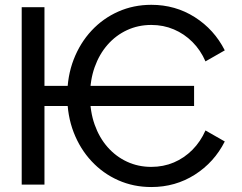

<svg xmlns="http://www.w3.org/2000/svg" viewBox="-20 -752 984 782"><path d="M321.8 -402.3H596.2H770.5V-320.3H596.2H321.8ZM596.2 -650.4Q543 -650.4 497.6 -629.4Q452.1 -608.4 418.2 -569.8Q384.3 -531.2 365.5 -478.3Q346.7 -425.3 346.7 -361.3Q346.7 -297.4 365.5 -244.4Q384.3 -191.4 418.2 -152.8Q452.1 -114.3 497.6 -93.3Q543 -72.3 596.2 -72.3Q645.5 -72.3 688 -90.3Q730.5 -108.4 763.7 -141.8Q796.9 -175.3 816.9 -220.7L895.5 -175.8Q852.5 -90.8 773.4 -40.5Q694.3 9.8 596.2 9.8Q523.9 9.8 461.7 -17.8Q399.4 -45.4 352.8 -95.5Q306.2 -145.5 280 -213.1Q253.9 -280.8 253.9 -361.3Q253.9 -441.9 280 -509.5Q306.2 -577.1 352.8 -627.2Q399.4 -677.2 461.7 -704.8Q523.9 -732.4 596.2 -732.4Q694.3 -732.4 773.4 -682.1Q852.5 -631.8 895.5 -546.9L816.9 -502Q796.9 -547.9 763.7 -581.1Q730.5 -614.3 688 -632.3Q645.5 -650.4 596.2 -650.4ZM161.1 -402.3H284.7V-320.3H161.1ZM161.1 -239.3V0H68.4V-722.7H161.1Z"/></svg>

Font: Giphurs SC
Style: Regular
Weight: 400
Version: Version 0.920